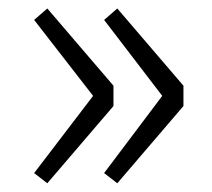

<svg xmlns="http://www.w3.org/2000/svg" viewBox="-20 -500 489 442"><path d="M88.9 -78.1 58.6 -101.6 194.3 -279.3 58.6 -454.1 88.9 -480.5 241.2 -302.7V-255.9ZM250 -78.1 219.7 -101.6 353.5 -279.3 219.7 -454.1 250 -480.5 402.3 -302.7V-255.9Z"/></svg>

Font: Gen Shin Gothic Light
Style: Regular
Weight: 200
Designer: [Source Han Sans]
Ryoko NISHIZUKA  (kana & ideographs); Paul D. Hunt (Latin, Greek & Cyrillic); Wenlong ZHANG  (bopomofo
Version: Version 1.002.20150607